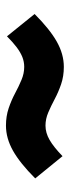

<svg xmlns="http://www.w3.org/2000/svg" viewBox="180 -668 229 628"><g transform="rotate(-90 294.0 -353.5)"><path d="M389.7 -258.7Q359 -258.7 332.8 -267.7Q306.7 -276.7 284.2 -288.7Q261.7 -300.7 240.5 -309.7Q219.3 -318.7 197.7 -318.7Q174 -318.7 150.8 -305.3Q127.7 -292 97.7 -263L25 -352.3Q74.7 -402 115.5 -425Q156.3 -448 197.7 -448Q228.3 -448 254.5 -439.2Q280.7 -430.3 303.3 -418.2Q326 -406 347.2 -397.2Q368.3 -388.3 389.7 -388.3Q406.3 -388.3 421.7 -394.3Q437 -400.3 453.7 -412.8Q470.3 -425.3 489.7 -444.7L562.7 -354.3Q513 -304.7 472.2 -281.7Q431.3 -258.7 389.7 -258.7Z"/></g></svg>

Font: MuseoModerno Thin
Style: Regular
Weight: 100
Designer: Pablo Cosgaya, Héctor Gatti, Marcela Romero, and the Authors of The MuseoModerno Project.
Foundry: Omnibus-Type Team
Version: Version 1.003